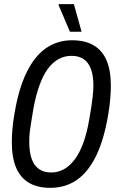

<svg xmlns="http://www.w3.org/2000/svg" viewBox="-20 -893 563 925"><path d="M222 12Q161 12 120 -12Q79 -36 58 -84.5Q37 -133 37 -207Q37 -238 40 -273Q43 -308 50 -347Q70 -466 108 -544Q146 -622 201 -660.5Q256 -699 327 -699Q389 -699 430.5 -675Q472 -651 493 -603Q514 -555 514 -481Q514 -450 511 -414.5Q508 -379 501 -339Q481 -220 443 -142Q405 -64 350 -26Q295 12 222 12ZM226 -62Q260 -62 288.5 -78Q317 -94 340.5 -125.5Q364 -157 381.5 -205Q399 -253 410 -318Q416 -353 420 -378.5Q424 -404 426 -422.5Q428 -441 429 -455Q430 -469 430 -480Q430 -529 418 -561Q406 -593 382.5 -608.5Q359 -624 325 -624Q291 -624 262.5 -608.5Q234 -593 211 -562Q188 -531 170.5 -483Q153 -435 141 -370Q135 -334 131 -309Q127 -284 124.5 -266Q122 -248 121.5 -234Q121 -220 121 -209Q121 -159 133 -126.5Q145 -94 168.5 -78Q192 -62 226 -62ZM317 -740 262 -869 263 -873H336L373 -740Z"/></svg>

Font: Archivo ExtraCondensed
Style: Italic
Weight: 400
Width: 2
Italic angle: -10°
Designer: Hector Gatti
Foundry: Omnibus-Type
Version: Version 2.001